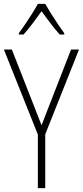

<svg xmlns="http://www.w3.org/2000/svg" viewBox="-20 -969 427 989"><path d="M194 -324 346 -714H387L213 -277V0H175V-276L0 -714H41ZM213 -949Q226 -926 244.5 -896.5Q263 -867 281.5 -840Q300 -813 311 -798V-791H288Q265 -816 240 -849Q215 -882 194 -911Q174 -883 148.5 -849Q123 -815 101 -791H77V-798Q91 -817 109.5 -844Q128 -871 145.5 -899Q163 -927 175 -949Z"/></svg>

Font: Noto Sans Lao Looped Condensed ExtraLight
Style: Regular
Weight: 200
Width: 3
Designer: Mark Frömberg, Ben Mitchell
Foundry: The Fontpad Ltd
Version: Version 1.002; ttfautohint (v1.8.4.7-5d5b)